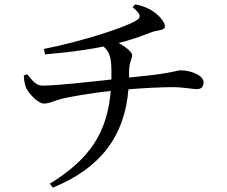

<svg xmlns="http://www.w3.org/2000/svg" viewBox="-20 -803 1040 879"><path d="M89 -458C90 -433 94 -414 99 -402C111 -375 154 -329 181 -329C207 -329 229 -342 257 -349C294 -360 408 -378 487 -387C471 -199 395 -77 208 38L222 56C445 -35 551 -184 568 -394C636 -400 722 -404 768 -404C820 -404 862 -395 880 -395C902 -395 912 -405 912 -426C912 -458 854 -481 808 -481C790 -481 781 -474 718 -465C687 -460 630 -454 571 -448V-475C571 -521 585 -529 585 -551C585 -564 556 -589 523 -606C575 -619 621 -635 675 -656C699 -665 735 -663 735 -682C735 -702 710 -729 691 -744C671 -759 644 -774 599 -783L587 -770C625 -739 626 -725 608 -712C561 -679 350 -612 181 -579L186 -554C317 -565 399 -579 454 -590C484 -564 489 -534 490 -484V-439C407 -430 240 -411 174 -411C147 -411 129 -432 105 -463Z"/></svg>

Font: Noto Serif HK Medium
Style: Regular
Weight: 500
Designer: Ryoko NISHIZUKA 西塚涼子 (kana & ideographs); Frank Grießhammer (Latin, Greek & Cyrillic); Wenlong ZHANG 张文龙 (bopomofo); San
Foundry: Adobe
Version: Version 2.001;hotconv 1.1.0;makeotfexe 2.6.0